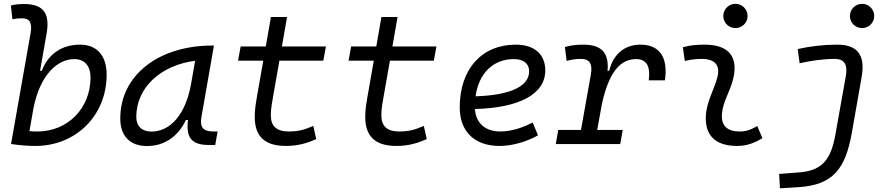

<svg xmlns="http://www.w3.org/2000/svg" viewBox="-20 -764 4728 1018"><path d="M168 9.8C383.3 9.8 545.4 -152.3 545.4 -367.7C545.4 -469.7 493.7 -527.3 404.3 -527.3C307.6 -527.3 234.9 -477.1 201.7 -388.7H192.4L226.6 -583C246.6 -693.4 210.4 -742.7 106.9 -742.7C83.5 -742.7 60.1 -740.7 37.6 -734.9L45.9 -661.6C62.5 -665.5 79.6 -667 96.2 -667C138.7 -667 151.4 -642.6 142.1 -587.9L38.6 -0.5C81.5 5.9 124.5 9.8 168 9.8ZM157.2 -189C192.9 -372.1 288.1 -450.7 373.5 -450.7C428.2 -450.7 460 -415 460 -353C460 -189.9 338.9 -66.9 178.7 -66.9C163.6 -66.9 148.9 -67.4 136.2 -68.8Z M759.3 10.3C851.1 10.3 924.3 -39.6 965.8 -127.9H976.6C965.3 -32.2 996.1 4.9 1090.3 4.9H1121.1L1133.8 -66.9H1108.9C1055.2 -66.9 1038.6 -92.3 1048.3 -145L1114.3 -522.5H1105C826.7 -522.5 617.7 -370.1 617.7 -135.3C617.7 -43 668.9 10.3 759.3 10.3ZM783.2 -66.4C732.4 -66.4 702.6 -94.7 702.6 -144C702.6 -299.8 832 -418 1014.6 -441.9L993.2 -319.3C964.4 -157.7 883.8 -66.4 783.2 -66.4Z M1496.1 9.8C1562 9.8 1611.3 -6.3 1656.7 -26.4L1641.1 -96.2C1589.8 -74.2 1559.1 -66.9 1510.3 -66.9C1446.3 -66.9 1416 -95.2 1416 -152.8C1416 -191.4 1422.4 -219.7 1434.1 -287.1L1461.4 -442.4H1694.3L1708 -517.6H1474.6L1502 -673.8H1416.5L1389.2 -517.6H1255.9L1242.2 -442.4H1376L1348.6 -287.1C1336.4 -217.3 1330.6 -186 1330.6 -144.5C1330.6 -40.5 1383.8 9.8 1496.1 9.8Z M2082 9.8C2147.9 9.8 2197.3 -6.3 2242.7 -26.4L2227.1 -96.2C2175.8 -74.2 2145 -66.9 2096.2 -66.9C2032.2 -66.9 2002 -95.2 2002 -152.8C2002 -191.4 2008.3 -219.7 2020 -287.1L2047.4 -442.4H2280.3L2293.9 -517.6H2060.5L2087.9 -673.8H2002.4L1975.1 -517.6H1841.8L1828.1 -442.4H1961.9L1934.6 -287.1C1922.4 -217.3 1916.5 -186 1916.5 -144.5C1916.5 -40.5 1969.7 9.8 2082 9.8Z M2633.3 -66.9C2552.7 -66.9 2503.4 -110.8 2498 -186C2732.9 -191.9 2871.1 -264.6 2871.1 -390.6C2871.1 -476.6 2813 -527.3 2714.8 -527.3C2534.2 -527.3 2417.5 -397.5 2417.5 -194.8C2417.5 -66.4 2496.1 9.8 2628.9 9.8C2694.3 9.8 2769.5 -11.2 2832.5 -46.4L2804.2 -114.7C2748.5 -84.5 2685.5 -66.9 2633.3 -66.9ZM2501.5 -253.4C2518.6 -375.5 2594.7 -450.7 2704.6 -450.7C2756.3 -450.7 2785.6 -426.3 2785.6 -385.7C2785.6 -305.2 2682.6 -258.8 2501.5 -253.4Z M2926.8 0H3268.6L3281.7 -75.2H3146.5L3170.9 -210C3209 -388.7 3273.4 -450.7 3352.5 -450.7C3408.2 -450.7 3429.2 -413.6 3419.9 -337.9H3505.4C3523.4 -459.5 3477.5 -527.3 3375.5 -527.3C3292 -527.3 3231.4 -477.1 3210 -388.7H3201.2C3210 -484.4 3168.9 -527.3 3072.8 -527.3C3036.6 -527.3 3003.9 -523.4 2975.1 -514.6L2984.4 -440.9C3008.8 -447.8 3034.2 -451.7 3060.5 -451.7C3106 -451.7 3123 -425.8 3112.8 -369.1L3060.5 -75.2H2939.9Z M3995.1 -95.7C3958.5 -74.7 3936 -66.9 3900.9 -66.9C3835.9 -66.9 3803.7 -98.1 3807.6 -157.7C3812 -225.6 3850.6 -275.4 3867.2 -345.2C3896.5 -464.4 3842.3 -527.3 3715.8 -527.3C3677.2 -527.3 3638.7 -524.4 3600.6 -513.7L3610.8 -440.4C3640.6 -448.2 3670.4 -451.7 3700.2 -451.7C3770.5 -451.7 3799.8 -418.5 3783.7 -355C3768.6 -293.9 3727.1 -226.1 3722.7 -153.3C3715.8 -46.4 3772.9 9.8 3888.2 9.8C3943.4 9.8 3983.9 -8.3 4022.5 -31.2ZM3879.4 -615.2C3915 -615.2 3943.8 -643.6 3943.8 -679.2C3943.8 -714.8 3915 -743.7 3879.4 -743.7C3843.8 -743.7 3814.9 -714.8 3814.9 -679.2C3814.9 -643.6 3843.8 -615.2 3879.4 -615.2Z M4115.2 234.4 4211.4 228.5C4397.9 217.8 4462.9 129.9 4496.6 -60.5L4548.3 -354.5C4569.3 -471.7 4527.3 -527.3 4418.5 -527.3C4346.7 -527.3 4273.9 -518.6 4209.5 -503.9L4219.7 -428.7C4279.8 -441.9 4344.2 -451.7 4406.2 -451.7C4456.1 -451.7 4475.6 -421.9 4464.8 -361.3L4409.2 -49.8C4386.2 78.1 4342.8 140.1 4218.8 149.9L4111.3 158.2ZM4550.8 -615.2C4586.4 -615.2 4615.2 -643.6 4615.2 -679.2C4615.2 -714.8 4586.4 -743.7 4550.8 -743.7C4515.1 -743.7 4486.3 -714.8 4486.3 -679.2C4486.3 -643.6 4515.1 -615.2 4550.8 -615.2Z"/></svg>

Font: Cascadia Code PL SemiLight
Style: Italic
Weight: 350
Italic angle: -10°
Monospace: yes
Designer: Aaron Bell
Foundry: Saja Typeworks
Version: Version 2404.023